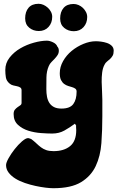

<svg xmlns="http://www.w3.org/2000/svg" viewBox="-20 -968 621 1015"><path d="M228 -753Q242 -753 260 -744.5Q278 -736 283 -722Q291 -714 291 -700Q291 -687 284.5 -677Q278 -667 269.5 -658Q261 -649 252 -640Q243 -631 238 -619Q226 -592 225.5 -558.5Q225 -525 225 -496Q225 -475 228.5 -456.5Q232 -438 241 -424Q250 -410 265.5 -402Q281 -394 305 -394Q350 -394 367.5 -418Q385 -442 385 -484Q385 -494 378.5 -499Q372 -504 362 -507Q352 -510 340.5 -513.5Q329 -517 319 -524.5Q309 -532 302.5 -545Q296 -558 296 -581Q296 -614 313.5 -645Q331 -676 359 -699Q387 -722 421 -736Q455 -750 487 -750Q498 -750 514 -748Q530 -746 545 -741Q560 -736 570.5 -726Q581 -716 581 -700Q581 -683 575.5 -673.5Q570 -664 562 -656.5Q554 -649 545.5 -642.5Q537 -636 532 -625Q523 -608 520 -584Q517 -560 517.5 -534.5Q518 -509 519.5 -484Q521 -459 521 -440V-354Q521 -280 516 -211.5Q511 -143 486 -90Q461 -37 408.5 -5Q356 27 262 27Q245 27 220.5 24Q196 21 168 15Q140 9 112 -0.5Q84 -10 62 -23.5Q40 -37 26 -55Q12 -73 12 -95Q12 -108 25.5 -132Q39 -156 57.5 -179.5Q76 -203 96 -220.5Q116 -238 129 -238Q131 -238 136.5 -236Q142 -234 145 -233Q161 -221 173 -209.5Q185 -198 197 -189Q209 -180 224.5 -174.5Q240 -169 263 -169Q318 -169 350.5 -195.5Q383 -222 383 -280L382 -299Q384 -303 381 -306.5Q378 -310 376 -314Q349 -294 320.5 -278Q292 -262 256 -262Q232 -262 197 -264.5Q162 -267 130 -277Q98 -287 75 -308Q52 -329 52 -365Q52 -380 58.5 -388Q65 -396 73 -401.5Q81 -407 87.5 -411.5Q94 -416 94 -424V-491Q94 -501 87 -505.5Q80 -510 70.5 -512Q61 -514 50 -516.5Q39 -519 31 -526Q14 -540 11 -559Q8 -578 8 -598Q8 -635 31 -664Q54 -693 87.5 -712.5Q121 -732 159.5 -742.5Q198 -753 228 -753ZM369 -947Q382 -947 395 -941.5Q408 -936 418 -926.5Q428 -917 434.5 -904.5Q441 -892 441 -878Q441 -846 421.5 -824.5Q402 -803 370 -803Q341 -803 319.5 -820.5Q298 -838 298 -870Q298 -905 316 -926Q334 -947 369 -947ZM184 -948Q197 -948 209.5 -942.5Q222 -937 232.5 -927.5Q243 -918 249.5 -905.5Q256 -893 256 -879Q256 -847 236.5 -825.5Q217 -804 185 -804Q156 -804 134.5 -821.5Q113 -839 113 -871Q113 -906 131 -927Q149 -948 184 -948Z"/></svg>

Font: r_Neptun CAT
Style: Regular
Weight: 400
Foundry: Peter Wiegel, CAT-Fonts
Version: Version 1.000;June 8, 2024;FontCreator 14.0.0.2814 32-bit